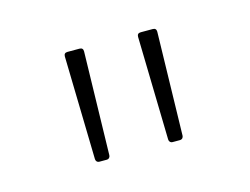

<svg xmlns="http://www.w3.org/2000/svg" viewBox="-43 -796 402 309"><g transform="rotate(-15 158.0 -642.0)"><path d="M103 -550C107 -550 109 -553 109 -556L113 -728C113 -732 111 -734 107 -734H87C83 -734 81 -732 81 -728L85 -556C85 -553 87 -550 91 -550ZM225 -550C229 -550 231 -553 231 -556L235 -728C235 -732 233 -734 229 -734H209C205 -734 203 -732 203 -728L207 -556C207 -553 209 -550 213 -550Z"/></g></svg>

Font: LINE Seed Sans TH Thin
Style: Regular
Weight: 250
Designer: Dalton Maag Ltd | Thai characters by Cadson Demak Co.,Ltd.
Foundry: Dalton Maag Ltd
Version: Version 1.003